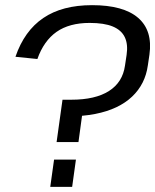

<svg xmlns="http://www.w3.org/2000/svg" viewBox="-20 -728 605 748"><path d="M555.9 -472.7Q550.9 -436.7 535.5 -406.2Q520 -375.6 494.4 -351.4Q468.9 -327.2 433.1 -310.2Q397.3 -293.2 351 -284.1Q304.7 -274.9 248.7 -274.9L304 -309.2L285.7 -174.6H200.5L223.5 -339.5H257.6Q351.4 -339.5 404.6 -373.5Q457.8 -407.5 466.9 -472.2L473.2 -514.1Q479.4 -555.5 466.1 -583.2Q452.8 -610.9 419.3 -624.8Q385.8 -638.7 329.3 -638.7Q250.1 -638.7 200.3 -603.8Q150.6 -568.8 125.6 -498.1L40.2 -506.8Q74.8 -607.8 148.6 -657.8Q222.3 -707.9 338.6 -707.9Q461 -707.9 518.2 -658.4Q575.3 -608.9 562.2 -515.1ZM275.8 -106.1 261.1 0H175.8L190.6 -106.1Z"/></svg>

Font: Pathway Extreme 8pt Thin
Style: Italic
Weight: 100
Italic angle: -8°
Designer: Eduardo Rodriguez Tunni
Foundry: Eduardo Rodriguez Tunni
Version: Version 1.000